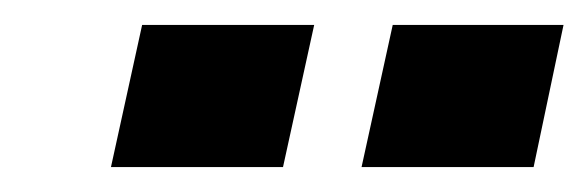

<svg xmlns="http://www.w3.org/2000/svg" viewBox="-20 -714 472 154"><path d="M69 -580 94 -694H232L207 -580ZM270 -580 295 -694H432L408 -580Z"/></svg>

Font: Saira Semi Condensed ExtraBold
Style: Italic
Weight: 800
Width: 4
Italic angle: -12°
Designer: Hector Gatti with collaboration of the Omnibus-Type team
Foundry: Omnibus-Type
Version: Version 1.001; ttfautohint (v1.8)